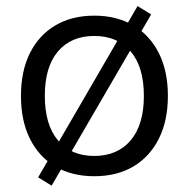

<svg xmlns="http://www.w3.org/2000/svg" viewBox="-20 -562 611 622"><path d="M285.4 8.9Q212.7 8.9 159.4 -22.5Q106.1 -54 77 -112.4Q47.9 -170.8 47.9 -251.3Q47.9 -331.9 77 -390.1Q106.1 -448.3 159.5 -479.8Q212.9 -511.3 285.5 -511.3Q358.1 -511.3 411.6 -479.8Q465.1 -448.3 494.5 -390.1Q523.9 -331.8 523.9 -251.3Q523.9 -170.9 494.5 -112.5Q465.1 -54 411.7 -22.5Q358.2 8.9 285.4 8.9ZM285.4 -56.8Q360.3 -56.8 403.2 -107.2Q446.1 -157.6 446.1 -251.5Q446.1 -345.4 403.2 -395.5Q360.3 -445.5 285.4 -445.5Q210.4 -445.5 167.8 -395.5Q125.2 -345.4 125.2 -251.5Q125.2 -157.6 167.8 -107.2Q210.4 -56.8 285.4 -56.8ZM147.2 39.5 103.6 12.5 425.6 -542.3 469.7 -515.3Z"/></svg>

Font: Mulish ExtraLight
Style: Regular
Weight: 200
Designer: Vernon Adams
Foundry: Vernon Adams
Version: Version 3.603